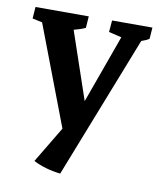

<svg xmlns="http://www.w3.org/2000/svg" viewBox="-68 -428 547 657"><g transform="rotate(10 206.0 -99.5)"><path d="M185.1 173.8Q130.9 167.5 90.8 146.5L166 21L34.2 -325.2L0 -332.5L2.9 -373H188L185.1 -332.5Q169.4 -325.2 145 -318.8L224.6 -85L310.1 -321.8L265.6 -332.5L269 -373H409.2L406.2 -333.5Q396 -326.7 379.4 -321.3Z"/></g></svg>

Font: Markazi Text SemiBold
Style: Regular
Weight: 600
Designer: Borna Izadpanah (Arabic designer), Fiona Ross (Arabic design director) and Florian Runge (Latin designer)
Foundry: Borna Izadpanah and Florian Runge
Version: Version 1.001; ttfautohint (v1.8.3)